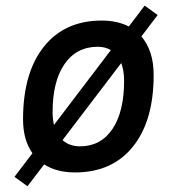

<svg xmlns="http://www.w3.org/2000/svg" viewBox="-20 -600 626 679"><path d="M77.1 58.6 31.2 25.4 94.7 -58.1Q61.5 -105.5 61.5 -177.7Q61.5 -342.8 135.3 -435.1Q209 -527.3 339.8 -527.3Q395 -527.3 435.5 -506.3L491.7 -580.1L537.6 -546.9L480 -471.2Q523.4 -420.4 523.4 -335Q523.4 -172.4 450 -81.3Q376.5 9.8 245.1 9.8Q180.2 9.8 136.2 -18.6ZM263.2 -82.5Q336.4 -82.5 377.7 -143.8Q418.9 -205.1 418.9 -314Q418.9 -350.6 408.7 -377L201.2 -104.5Q225.6 -82.5 263.2 -82.5ZM170.9 -158.2 372.1 -422.9Q352.1 -434.6 325.7 -434.6Q250.5 -434.6 208.3 -373.5Q166 -312.5 166 -203.6Q166 -178.7 170.9 -158.2Z"/></svg>

Font: Cascadia Mono
Style: Italic
Weight: 400
Italic angle: -10°
Monospace: yes
Designer: Aaron Bell
Foundry: Saja Typeworks
Version: Version 2404.023; ttfautohint (v1.8.4)